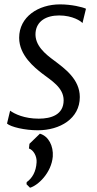

<svg xmlns="http://www.w3.org/2000/svg" viewBox="-20 -588 447 881"><path d="M115.2 71.8 112.8 93.3C134.3 100.6 149.9 129.9 147.9 156.7C145.5 200.2 127.4 230 102.5 247.6L101.6 257.3L117.7 273.4C153.3 263.7 215.8 206.1 222.2 130.4C225.6 82.5 203.6 37.1 163.1 25.4ZM12.2 -21C29.3 -5.4 94.2 9.8 153.3 9.8C255.4 9.8 346.2 -43.9 346.2 -142.6C346.2 -224.6 276.4 -273.9 230 -309.1C188 -339.8 138.2 -379.9 143.1 -438.5C147.9 -491.2 191.9 -517.1 251.5 -517.1C313 -517.1 352.5 -490.7 358.4 -481.9L374.5 -547.9C358.4 -555.7 307.6 -567.9 255.4 -567.9C156.2 -567.9 67.9 -511.2 67.9 -414.6C67.9 -334 138.7 -277.8 173.8 -250.5C214.4 -219.2 272 -186.5 272 -127.9C272 -61.5 214.8 -43.5 157.7 -43.5C91.8 -43.5 47.4 -64.9 26.4 -80.1Z"/></svg>

Font: Merriweather
Style: Light Italic
Weight: 300
Italic angle: -7.5°
Designer: Eben Sorkin
Foundry: Eben Sorkin
Version: Version 1.001